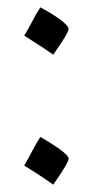

<svg xmlns="http://www.w3.org/2000/svg" viewBox="-20 -437 246 523"><path d="M125 -288Q101 -305 81 -317.5Q61 -330 46 -340Q52 -350 57.5 -359.5Q63 -369 68 -379Q73 -389 78.5 -398.5Q84 -408 90 -417Q116 -403 133 -391.5Q150 -380 158.5 -371.5Q167 -363 167 -358Q167 -348 125 -288ZM125 66Q104 51 84 38Q64 25 46 14Q52 3 57.5 -6.5Q63 -16 68 -26Q73 -36 78.5 -45.5Q84 -55 90 -64Q167 -19 167 -5Q167 6 125 66Z"/></svg>

Font: Noto Naskh Arabic
Style: Regular
Weight: 400
Designer: Monotype Design Team, David Williams, Mohamad Dakak and Nizar Qandah
Foundry: Monotype Imaging Inc.
Version: Version 2.013